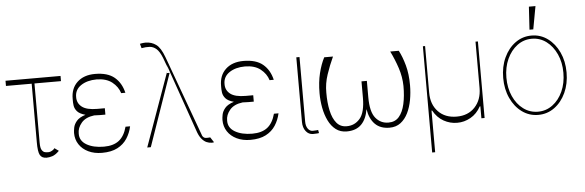

<svg xmlns="http://www.w3.org/2000/svg" viewBox="-62 -956 4150 1363"><g transform="rotate(-5 2012.5 -274.0)"><path d="M386.4 -559.7V-522.7H197.4V-99.4Q197.4 -62.5 207.2 -47.6Q217 -32.7 229.8 -30.2Q242.5 -27.7 252.5 -28.1Q256.7 -28.4 258.5 -28.4Q267.8 -28.8 281.2 -36.8Q294.7 -44.7 298.3 -52.6L328.1 -31.2Q301.5 -4.3 278.6 2.8Q255.7 9.9 237.2 9.9Q204.2 9.9 190.7 -14Q177.2 -38 177.6 -106.5V-522.7H-5.7V-559.7Z M679.7 -258.5H641.3Q619.3 -258.5 600.1 -259.9Q538 -252.1 508.2 -216.4Q478.3 -180.8 479.4 -140.6Q478.3 -89.1 526.6 -60.9Q574.9 -32.7 649.9 -32.7Q718 -32.7 757.6 -63.7Q797.2 -94.8 814.6 -160.5H847.3Q837 -113.3 812 -74.6Q786.9 -35.9 743.3 -13Q699.6 9.9 632.8 9.9Q577.8 9.9 535.7 -10.3Q493.6 -30.5 470.2 -66.1Q446.7 -101.6 446.7 -147.7Q446.7 -162.3 451.2 -185.7Q455.6 -209.2 474.8 -232.2Q494 -255.3 538.7 -269.5Q497.2 -280.9 480.3 -300.6Q463.4 -320.3 460.4 -342.7Q457.4 -365.1 458.1 -384.6Q458.1 -387.8 458.1 -389.2Q457.4 -464.5 504.3 -508.5Q551.1 -552.6 631.4 -552.6Q720.9 -552.6 769.4 -512.1Q817.8 -471.6 834.5 -400.6H804.7Q790.5 -447.1 749.1 -479.8Q707.7 -512.4 638.5 -512.8Q571 -512.4 527 -482.6Q483 -452.8 483.7 -400.6Q483 -356.9 516.9 -330.4Q550.8 -304 625.7 -304H679.7Z M1411.2 5.7Q1396.7 5.7 1378.4 -1.8Q1360.1 -9.2 1342.5 -30.4Q1324.9 -51.5 1311.8 -92.3L1152 -550.1L1150.9 -547.6L1151.3 -546.9L1150.9 -547.6L1139.2 -514.2H1159.8L980.8 0H955.3L1139.2 -514.2H1138.5L1150.9 -547.9L1122.9 -623.6Q1104.4 -670.1 1082.6 -689.3Q1060.7 -708.5 1034.6 -710.2Q1008.5 -712 976.6 -706L968 -737.2Q963.4 -736.9 977.1 -739.7Q990.8 -742.5 1009.2 -742.9Q1050.4 -742.5 1082.7 -719.3Q1115.1 -696 1139.9 -627.8L1160.2 -572.8L1164.1 -583.8L1160.2 -572.4L1348.7 -55.4Q1348 -56.5 1350.5 -50.1Q1353 -43.7 1360.6 -37.3Q1368.3 -30.9 1382.8 -31.2Q1387.1 -30.9 1397 -31.8Q1407 -32.7 1407 -32.7L1431.1 4.3Q1419.4 6.4 1416.2 6.4Q1413 6.4 1411.2 5.7ZM1152 -550.4 1142.8 -576.7 1150.9 -547.9ZM1152 -550.4V-550.1L1160.2 -572.4V-572.8ZM1150.9 -547.9V-547.6Z M1737.2 -258.5H1698.9Q1676.8 -258.5 1657.7 -259.9Q1595.5 -252.1 1565.7 -216.4Q1535.9 -180.8 1536.9 -140.6Q1535.9 -89.1 1584.2 -60.9Q1632.5 -32.7 1707.4 -32.7Q1775.6 -32.7 1815.2 -63.7Q1854.8 -94.8 1872.2 -160.5H1904.8Q1894.5 -113.3 1869.5 -74.6Q1844.5 -35.9 1800.8 -13Q1757.1 9.9 1690.3 9.9Q1635.3 9.9 1593.2 -10.3Q1551.1 -30.5 1527.7 -66.1Q1504.3 -101.6 1504.3 -147.7Q1504.3 -162.3 1508.7 -185.7Q1513.1 -209.2 1532.3 -232.2Q1551.5 -255.3 1596.2 -269.5Q1554.7 -280.9 1537.8 -300.6Q1521 -320.3 1517.9 -342.7Q1514.9 -365.1 1515.6 -384.6Q1515.6 -387.8 1515.6 -389.2Q1514.9 -464.5 1561.8 -508.5Q1608.7 -552.6 1688.9 -552.6Q1778.4 -552.6 1826.9 -512.1Q1875.4 -471.6 1892 -400.6H1862.2Q1848 -447.1 1806.6 -479.8Q1765.3 -512.4 1696 -512.8Q1628.6 -512.4 1584.5 -482.6Q1540.5 -452.8 1541.2 -400.6Q1540.5 -356.9 1574.4 -330.4Q1608.3 -304 1683.2 -304H1737.2Z M2065.3 -545.5H2088.1V-85.2Q2088.1 -54 2101.7 -34.8Q2115.4 -15.6 2136.4 -15.6Q2153.8 -15.6 2163.7 -16.9Q2173.7 -18.1 2174.7 -18.5L2179 4.3Q2177.6 4.6 2166.4 5.9Q2155.2 7.1 2136.4 7.1Q2105.1 7.1 2085.2 -18.8Q2065.3 -44.7 2065.3 -85.2Z M2733 -528.4H2794Q2817.8 -483.7 2835.2 -420.6Q2852.6 -357.6 2852.3 -277Q2852.3 -224.8 2843 -173.8Q2833.8 -122.9 2813.6 -81.3Q2793.3 -39.8 2760.8 -14.9Q2728.3 9.9 2681.8 9.9Q2616.5 9.9 2578.7 -27.9Q2540.8 -65.7 2529.5 -135.7Q2518.5 -65.7 2481 -27.9Q2443.5 9.9 2376.4 9.9Q2331.3 9.9 2299.2 -14.7Q2267 -39.4 2246.8 -81Q2226.6 -122.5 2217 -173.5Q2207.4 -224.4 2207.4 -277Q2207.4 -355.5 2223 -418.9Q2238.6 -482.2 2262.8 -528.4H2325.3Q2297.9 -469.5 2276.5 -405.7Q2255 -342 2255.7 -277Q2255.3 -205.3 2267.8 -148.6Q2280.2 -92 2307.5 -59.3Q2334.9 -26.6 2379.3 -27Q2436.4 -26.6 2473.9 -70.3Q2511.4 -114 2511.4 -218.8V-335.2H2549.7V-218.8Q2549.7 -114 2585.8 -70.3Q2621.8 -26.6 2677.6 -27Q2724.4 -26.6 2752.5 -59.1Q2780.5 -91.6 2793.1 -148.3Q2805.8 -204.9 2805.4 -277Q2804.3 -342 2783.4 -405.5Q2762.4 -469.1 2733 -528.4Z M2967.3 211.6V-545.5H2983V-214.5Q2982.6 -130 3031.6 -78.5Q3080.6 -27 3163.4 -27Q3244.7 -27 3293.3 -79Q3342 -131 3342.3 -214.5V-545.5H3359.4V0H3336.6V-85.2H3332.4Q3304.3 -33.7 3258.7 -8.2Q3213.1 17.4 3163.4 17Q3112.6 17.4 3066.9 -8.2Q3021.3 -33.7 2992.9 -85.2H2988.6V211.6Z M3741.5 11.4Q3677.2 11.4 3626.1 -25.7Q3574.9 -62.9 3545.3 -127Q3515.6 -191.1 3515.6 -271.3Q3515.6 -351.9 3545.3 -415.8Q3574.9 -479.8 3626.1 -516.9Q3677.2 -554 3741.5 -554Q3805.8 -554 3856.7 -516.7Q3907.7 -479.4 3937.5 -415.5Q3967.3 -351.6 3967.3 -271.3Q3967.3 -191.1 3937.7 -127Q3908 -62.9 3856.9 -25.7Q3805.8 11.4 3741.5 11.4ZM3741.5 -11.4Q3799.4 -11.4 3845.3 -45.5Q3891.3 -79.5 3918 -138.5Q3944.6 -197.4 3944.6 -271.3Q3944.6 -345.2 3917.8 -403.9Q3891 -462.7 3845.2 -497Q3799.4 -531.2 3741.5 -531.2Q3683.9 -531.2 3638 -497Q3592 -462.7 3565.2 -403.9Q3538.4 -345.2 3538.4 -271.3Q3538.4 -197.4 3565 -138.5Q3591.6 -79.5 3637.6 -45.5Q3683.6 -11.4 3741.5 -11.4ZM3731.5 -596.6 3741.5 -759.9H3788.4L3758.5 -596.6Z"/></g></svg>

Font: Inter Thin BETA
Style: Regular
Weight: 100
Designer: Rasmus Andersson
Foundry: rsms
Version: Version 3.011;git-f93a4a705